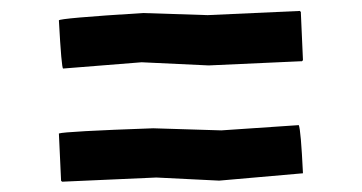

<svg xmlns="http://www.w3.org/2000/svg" viewBox="-20 -621 675 358"><path d="M539.1 -600.6 541 -598.6V-596.7L544.9 -508.8L543 -506.8H541L369.1 -499L244.1 -504.9L97.7 -493.2Q94.7 -493.2 89.8 -583Q89.8 -586.9 246.1 -596.7L367.2 -592.8ZM537.1 -387.7Q541 -378.9 544.9 -297.9L388.7 -284.2L271.5 -290L95.7 -282.2L93.8 -284.2V-286.1L89.8 -372.1Q101.1 -376 265.6 -381.8L392.6 -377.9Z"/></svg>

Font: ww_drahtTSB
Style: Regular
Weight: 400
Designer: Dr. Wolfgang Wiebecke
Version: Version 1.06 May 21, 2010, initial release